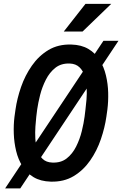

<svg xmlns="http://www.w3.org/2000/svg" viewBox="-20 -958 651 1023"><path d="M611.3 -740.7 87.9 45.9H7.3L531.2 -740.7ZM552.2 -374.5 546.9 -336.9Q538.6 -278.3 517.6 -216.6Q496.6 -154.8 460.4 -102.8Q424.3 -50.8 372.3 -19.5Q320.3 11.7 250.5 9.8Q196.3 8.3 159.2 -13.9Q122.1 -36.1 99.4 -72.5Q76.7 -108.9 65.9 -153.8Q55.2 -198.7 53.5 -245.6Q51.8 -292.5 57.1 -335.4L62.5 -374Q70.8 -432.6 92 -494.1Q113.3 -555.7 149.7 -607.9Q186 -660.2 238 -691.4Q290 -722.7 359.9 -720.7Q414.1 -719.2 451.2 -697Q488.3 -674.8 511 -638.2Q533.7 -601.6 544.4 -556.4Q555.2 -511.2 556.4 -464.4Q557.6 -417.5 552.2 -374.5ZM430.7 -336.4 435.5 -376Q438.5 -397.5 440.9 -428.2Q443.4 -459 441.9 -491.5Q440.4 -523.9 431.6 -552.2Q422.9 -580.6 403.6 -599.4Q384.3 -618.2 351.6 -619.6Q305.7 -621.1 274.9 -596.7Q244.1 -572.3 224.4 -533.4Q204.6 -494.6 193.8 -452.1Q183.1 -409.7 178.2 -375.5L173.3 -335.9Q170.9 -314.5 168.7 -283.7Q166.5 -252.9 168.2 -220.5Q169.9 -188 178.7 -159.2Q187.5 -130.4 206.8 -111.6Q226.1 -92.8 258.8 -91.8Q304.7 -89.8 335.4 -114Q366.2 -138.2 385.7 -177.2Q405.3 -216.3 415.8 -259.3Q426.3 -302.2 430.7 -336.4ZM319.8 -790 435.5 -937.5H572.8L419.9 -790Z"/></svg>

Font: Roboto Condensed Medium
Style: Italic
Weight: 500
Italic angle: -12°
Designer: Christian Robertson
Foundry: Google
Version: Version 3.0; 2020